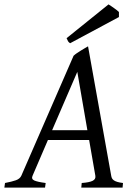

<svg xmlns="http://www.w3.org/2000/svg" viewBox="-37 -854 617 874"><path d="M181.2 -216.8 111.3 -54.2Q104.5 -39.1 118.9 -32.5Q133.3 -25.9 170.9 -21L168 0H-17.1L-14.2 -21Q16.6 -26.9 35.2 -33.4Q53.7 -40 60.1 -54.2L297.9 -600.1Q304.2 -606 313 -612.1Q321.8 -618.2 331.1 -623.8Q340.3 -629.4 348.9 -634.5Q357.4 -639.6 363.8 -643.1L469.2 -54.2Q470.2 -47.4 472.9 -42.2Q475.6 -37.1 481.4 -33Q487.3 -28.8 497.3 -25.9Q507.3 -22.9 522.9 -21L521 0H333L335 -21Q369.6 -23.4 384.8 -31Q399.9 -38.6 397 -54.2L368.7 -216.8ZM360.8 -261.2 314.9 -526.9 200.2 -261.2ZM504.4 -776.4 282.2 -657.2Q275.4 -661.6 272.9 -666Q270.5 -670.4 266.1 -680.2L457 -834L468.3 -826.7Q474.6 -822.3 481.7 -817.4Q488.8 -812.5 495.1 -807.6Q501.5 -802.7 504.4 -799.3Z"/></svg>

Font: Gentium Plus Viet
Style: Italic
Weight: 400
Italic angle: -8°
Designer: J. Victor Gaultney, Annie Olsen, Iska Routamaa, Becca Hirsbrunner
Foundry: SIL International
Version: Version 5.000